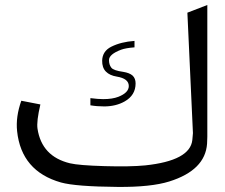

<svg xmlns="http://www.w3.org/2000/svg" viewBox="-20 -738 887 757"><path d="M510.3 -576.7V-551.3Q476.1 -548.8 457.5 -542Q409.7 -523.9 409.7 -501Q409.7 -482.9 418.9 -471.2Q427.2 -460 466.3 -454.6Q490.7 -450.7 502.9 -439.9Q514.6 -428.7 514.6 -409.2Q514.6 -362.3 471.2 -337.9Q437.5 -318.8 391.6 -318.4Q362.3 -318.4 336.4 -322.8V-351.1Q366.2 -347.2 386.7 -347.2Q423.3 -347.2 446.8 -356.4Q487.8 -372.6 487.8 -398.9Q487.8 -428.2 440.4 -436Q412.6 -440.4 397.5 -455.8Q382.3 -471.2 382.8 -499Q383.8 -536.1 418.5 -553.7Q457.5 -573.2 510.3 -576.7ZM392.6 -83Q492.7 -80.1 552.2 -85.9Q729.5 -104.5 738.3 -186L740.7 -212.9V-213.4L718.8 -688L797.4 -718.3V-198.7Q797.4 -189.9 796.4 -171.4Q789.1 -66.9 647.5 -22.5Q575.2 0 444.8 -1Q278.3 -2.4 220.2 -18.6Q64 -63 47.4 -221.2Q41.5 -277.3 64 -340.8L139.2 -326.2Q123.5 -259.3 127.9 -230.5Q144.5 -121.1 255.9 -94.2Q290.5 -85.9 392.6 -83Z"/></svg>

Font: Elshan
Style: Regular
Weight: 400
Foundry: DejaVu fonts team - Redesigned by Saber Rastikerdar (Samim font) - Edited by Jalil Hamdollahi
Version: Version 0.9.9; ttfautohint (v1.4.1.5-446e)